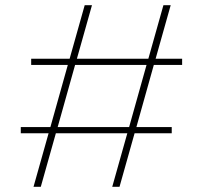

<svg xmlns="http://www.w3.org/2000/svg" viewBox="-20 -719 781 739"><path d="M248 -493 306 -699H334L276 -493H551L609 -699H637L579 -493H681V-469H572L505 -230H641V-206H498L440 0H412L470 -206H195L137 0H109L167 -206H60V-230H174L241 -469H100V-493ZM477 -230 544 -469H269L202 -230Z"/></svg>

Font: Prompt Thin
Style: Regular
Weight: 100
Designer: Katatrad Team
Foundry: CadsonDemak
Version: Version 1.030